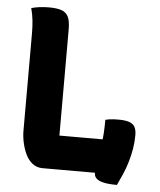

<svg xmlns="http://www.w3.org/2000/svg" viewBox="-53 -756 707 848"><g transform="rotate(5 300.0 -332.5)"><path d="M163 0Q138 0 119 -14.5Q100 -29 88.5 -53Q77 -77 71 -104.5Q65 -132 65 -159Q65 -213 65 -267Q65 -321 65 -374.5Q65 -428 65 -482Q65 -536 65 -590Q65 -620 62 -647.5Q59 -675 52 -700Q69 -705 88.5 -707.5Q108 -710 130 -710Q166 -710 186.5 -702.5Q207 -695 216 -676Q225 -657 225 -620Q225 -568 225 -510.5Q225 -453 225 -392.5Q225 -332 225 -271Q225 -210 225 -150H433Q455 -150 470.5 -141Q486 -132 494.5 -113.5Q503 -95 505 -66.5Q507 -38 503 0ZM421 -237Q429 -239 438 -240.5Q447 -242 457.5 -242.5Q468 -243 479 -243Q509 -243 526.5 -237Q544 -231 551.5 -217.5Q559 -204 559 -181Q559 -150 554 -120.5Q549 -91 540.5 -62Q532 -33 520.5 -6.5Q509 20 497 45Q460 45 438 40Q416 35 406 25.5Q396 16 396 4Q396 -32 402.5 -64.5Q409 -97 415 -136.5Q421 -176 421 -237Z"/></g></svg>

Font: Recursive Monospace Casual ExtraBold
Style: Regular
Weight: 800
Version: Version 1.047